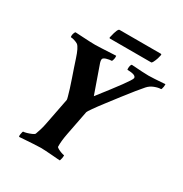

<svg xmlns="http://www.w3.org/2000/svg" viewBox="-180 -913 999 1051"><g transform="rotate(30 319.5 -387.0)"><path d="M88.9 3.9Q85.9 -1 87.9 -11.7Q90.8 -32.2 94.7 -32.2Q101.6 -32.2 115.2 -36.1Q128.9 -40 142.6 -45.9Q156.2 -51.8 159.2 -56.6Q164.1 -70.3 170.4 -89.8Q176.8 -109.4 181.6 -135.7L213.9 -301.8Q214.8 -307.6 197.3 -364.3Q188.5 -392.6 179.2 -418.9Q169.9 -445.3 161.1 -471.7L143.6 -524.4Q125 -582 108.4 -595.7Q99.6 -601.6 85.4 -606Q71.3 -610.4 62.5 -610.4Q60.5 -610.4 60.5 -619.1Q60.5 -626 63.5 -634.8Q66.4 -643.6 70.3 -646.5L123 -643.6Q169.9 -640.6 197.3 -640.6Q215.8 -640.6 327.1 -646.5Q328.1 -645.5 328.1 -637.7Q328.1 -628.9 325.2 -620.1Q322.3 -610.4 320.3 -610.4Q306.6 -610.4 288.1 -605Q269.5 -599.6 267.6 -589.8Q266.6 -580.1 270.5 -568.4L332 -393.6Q400.4 -480.5 436 -529.3Q471.7 -578.1 473.6 -588.9Q474.6 -598.6 461.9 -604.5Q447.3 -610.4 419.9 -610.4Q418 -610.4 418 -619.1Q418 -638.7 425.8 -646.5Q507.8 -640.6 535.2 -640.6Q559.6 -640.6 638.7 -646.5Q638.7 -631.8 637.7 -628.9Q634.8 -611.3 630.9 -611.3Q614.3 -611.3 591.3 -602.5Q568.4 -593.8 552.7 -576.2Q541 -563.5 516.1 -532.7Q491.2 -502 461.9 -463.9Q432.6 -425.8 404.8 -389.6Q377 -353.5 358.9 -327.6Q340.8 -301.8 339.8 -296.9L309.6 -141.6Q299.8 -90.8 300.8 -56.6Q300.8 -52.7 311 -46.9Q321.3 -41 334 -36.6Q346.7 -32.2 351.6 -32.2Q354.5 -32.2 351.6 -13.7Q348.6 -1 346.7 3.9Q342.8 3.9 329.6 2.9Q316.4 2 293 0Q268.6 -2 251 -2.9Q233.4 -3.9 221.7 -3.9Q206.1 -3.9 177.2 -2Q148.4 0 122.6 1.5Q96.7 2.9 88.9 3.9ZM248 -721.7Q260.7 -778.3 272.5 -778.3H533.2Q540 -778.3 537.1 -768.6Q535.2 -757.8 532.2 -749Q529.3 -740.2 526.4 -733.4Q523.4 -726.6 520.5 -720.7Q517.6 -714.8 512.7 -710.9H251Q244.1 -710.9 248 -721.7Z"/></g></svg>

Font: Crimson Text
Style: Bold Italic
Weight: 700
Italic angle: -11°
Designer: Sebastian Kosch
Foundry: Sebastian Kosch
Version: Version 1.100; ttfautohint (v1.8.4)